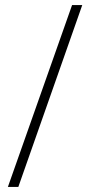

<svg xmlns="http://www.w3.org/2000/svg" viewBox="-20 -734 355 754"><path d="M303 -714 52 0H11L263 -714Z"/></svg>

Font: Noto Sans Disp ExtLt
Style: Regular
Weight: 200
Designer: Monotype Design Team
Foundry: Monotype Imaging Inc.
Version: Version 2.000;GOOG;noto-source:20170915:90ef993387c0